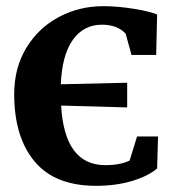

<svg xmlns="http://www.w3.org/2000/svg" viewBox="-20 -591 568 622"><path d="M291 11Q158 11 92 -68Q26 -147 26 -286Q26 -371 65 -435.5Q104 -500 170 -535.5Q236 -571 315 -571Q361 -571 413.5 -562.5Q466 -554 489 -544L486 -413H406L387 -482Q360 -511 310 -511Q251 -511 216 -462Q181 -413 177 -318L392 -323V-243L178 -249Q189 -56 321 -56Q370 -56 400 -71L424 -149H492L489 -45Q459 -20 407 -4.5Q355 11 291 11Z"/></svg>

Font: Koeln Type Serif
Style: Bold
Weight: 700
Designer: Eben Sorkin
Foundry: Eben Sorkin
Version: Version 2.002